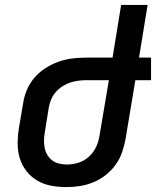

<svg xmlns="http://www.w3.org/2000/svg" viewBox="-20 -755 640 783"><path d="M252 8Q220 8 189.5 2.5Q159 -3 133 -18Q107 -33 88.5 -56.5Q70 -80 61 -108.5Q52 -137 52 -168.5Q52 -200 57 -232L74 -332Q78 -360 89 -387Q100 -414 119.5 -437Q139 -460 164.5 -476.5Q190 -493 218 -503Q246 -513 274 -516.5Q302 -520 330 -520H439L474 -735H582L547 -520H596V-428H532L492 -188Q487 -161 478 -134.5Q469 -108 452 -84Q435 -60 411.5 -41.5Q388 -23 361.5 -12Q335 -1 307 3.5Q279 8 252 8ZM253 -84Q276 -84 300 -91.5Q324 -99 343 -116.5Q362 -134 372.5 -157Q383 -180 386 -203L424 -428H330Q314 -428 297 -425.5Q280 -423 264 -417.5Q248 -412 233 -402Q218 -392 206.5 -378.5Q195 -365 188.5 -349Q182 -333 179 -317L163 -217Q160 -201 159.5 -184.5Q159 -168 162 -152.5Q165 -137 173 -123.5Q181 -110 193 -101Q205 -92 220.5 -88Q236 -84 253 -84Z"/></svg>

Font: Iosevka SmBd Ex Obl
Style: Regular
Weight: 600
Width: 7
Italic angle: -9°
Monospace: yes
Designer: Belleve Invis
Foundry: Belleve Invis
Version: Version 32.5.0; ttfautohint (v1.8.4)